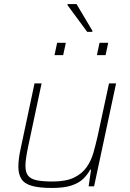

<svg xmlns="http://www.w3.org/2000/svg" viewBox="-20 -923 644 951"><path d="M237 8Q174 8 137.5 -2.5Q101 -13 86 -36.5Q71 -60 71 -97Q71 -117 74 -140Q77 -163 83 -190L151 -510H186L119 -195Q113 -166 109.5 -142.5Q106 -119 106 -102Q106 -69 119.5 -52.5Q133 -36 162.5 -30Q192 -24 241 -24Q307 -24 347 -43.5Q387 -63 409.5 -95.5Q432 -128 443 -167.5Q454 -207 463 -246L520 -510H555L446 0H419L431 -83H427Q414 -59 393 -38Q372 -17 335 -4.5Q298 8 237 8ZM460 -650 473 -711H516L503 -650ZM250 -650 263 -711H306L293 -650ZM412 -765 314 -898 315 -903H359L438 -770L437 -765Z"/></svg>

Font: Saira Thin Thin
Style: Italic
Weight: 250
Italic angle: -12°
Version: Version 1.101